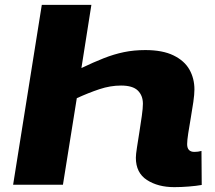

<svg xmlns="http://www.w3.org/2000/svg" viewBox="-20 -760 886 790"><path d="M750 -167Q750 -135 780 -135Q795 -135 809 -139L810 1Q788 5 756.5 7.5Q725 10 697 10Q630 10 584.5 -19.5Q539 -49 539 -111Q539 -124 543.5 -153Q548 -182 553.5 -216.5Q559 -251 563.5 -283Q568 -315 568 -333Q568 -367 547 -387.5Q526 -408 478 -408Q434 -408 389 -393Q344 -378 296 -356L239 0H34L152 -740H356L315 -480Q365 -504 407 -520.5Q449 -537 490 -545.5Q531 -554 578 -554Q649 -554 694 -532Q739 -510 759.5 -473.5Q780 -437 780 -392Q780 -372 775.5 -340.5Q771 -309 765 -275Q759 -241 754.5 -211.5Q750 -182 750 -167Z"/></svg>

Font: Georama ExtraExtended
Style: Bold Italic
Weight: 700
Width: 8
Italic angle: -9°
Designer: Jean-Baptiste Levee
Foundry: Production Type
Version: Version 1.000